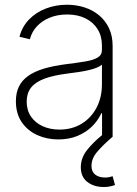

<svg xmlns="http://www.w3.org/2000/svg" viewBox="-20 -563 565 790"><path d="M219.7 10.7Q172.9 10.7 133.1 -7.3Q93.3 -25.4 69.3 -60.5Q45.4 -95.7 45.4 -146.5Q45.4 -181.6 58.1 -207.3Q70.8 -232.9 96.4 -251Q122.1 -269 161.4 -280.8Q200.7 -292.5 254.9 -299.3Q298.3 -304.7 330.8 -310.1Q363.3 -315.4 381.3 -325.9Q399.4 -336.4 399.4 -357.4V-376Q399.4 -414.1 381.8 -442.6Q364.3 -471.2 332 -487.3Q299.8 -503.4 256.3 -503.4Q216.3 -503.4 184.3 -490.2Q152.3 -477.1 131.3 -454.1Q110.4 -431.2 103 -401.4L60.1 -411.6Q70.8 -453.1 99.4 -482.7Q127.9 -512.2 168.5 -527.8Q209 -543.5 255.9 -543.5Q293.9 -543.5 327.9 -532.5Q361.8 -521.5 387.7 -500Q413.6 -478.5 428.5 -447Q443.4 -415.5 443.4 -374V0H399.9V-97.2H397Q383.3 -66.9 358.4 -42.5Q333.5 -18.1 298.6 -3.7Q263.7 10.7 219.7 10.7ZM224.6 -29.8Q275.9 -29.8 315.2 -53.5Q354.5 -77.1 377 -119.4Q399.4 -161.6 399.4 -216.8V-296.9Q391.1 -289.6 376.5 -283.9Q361.8 -278.3 342.8 -273.9Q323.7 -269.5 301.8 -266.4Q279.8 -263.2 257.3 -260.3Q198.7 -252.9 161.6 -238.8Q124.5 -224.6 107.2 -201.7Q89.8 -178.7 89.8 -145Q89.8 -109.4 107.4 -83.5Q125 -57.6 155.8 -43.7Q186.5 -29.8 224.6 -29.8ZM407.2 206.5Q366.7 206.5 339.6 185.8Q312.5 165 312.5 125Q312.5 87.4 337.4 55.4Q362.3 23.4 401.4 -8.3L442.9 0Q404.3 33.2 380.4 61Q356.4 88.9 356.4 119.6Q356.4 143.6 371.8 155.5Q387.2 167.5 413.1 167.5Q421.9 167.5 429.4 165.8Q437 164.1 443.4 162.1L453.1 198.2Q443.8 201.7 432.4 204.1Q420.9 206.5 407.2 206.5Z"/></svg>

Font: Inter 20pt ExtraLight
Style: Regular
Weight: 250
Version: Version 4.001;git-66647c0bb